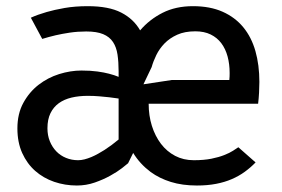

<svg xmlns="http://www.w3.org/2000/svg" viewBox="-20 -578 890 607"><path d="M800 -319Q800 -303.5 799 -285Q798 -266.5 796 -250H450Q450 -212.5 460.2 -180Q470.5 -147.5 489 -123.2Q507.5 -99 533.8 -85.2Q560 -71.5 592.5 -71.5Q624.5 -71.5 648.2 -76.2Q672 -81 689 -87.8Q706 -94.5 716.8 -101.5Q727.5 -108.5 733.5 -112.5L788 -64.5Q772.5 -48.5 754 -35Q735.5 -21.5 713 -11.8Q690.5 -2 663.2 3.2Q636 8.5 602.5 8.5Q556.5 8.5 520.2 -2.8Q484 -14 456 -34.5Q422.5 -59.5 401 -94.5L385 -62Q380.5 -58 365.8 -46.5Q351 -35 329 -22.8Q307 -10.5 279.8 -1Q252.5 8.5 223 8.5Q185.5 8.5 151.2 -3.2Q117 -15 91.2 -37.8Q65.5 -60.5 50.2 -94.2Q35 -128 35 -172Q35 -218.5 53.8 -252.8Q72.5 -287 101.8 -309.8Q131 -332.5 167 -343.8Q203 -355 237.5 -355Q266 -355 287.8 -352Q309.5 -349 324.5 -345Q342 -340.5 355 -335V-352.5Q355 -382 351.5 -405.5Q348 -429 337.2 -445.2Q326.5 -461.5 306.2 -470Q286 -478.5 252.5 -478.5Q225.5 -478.5 200.5 -474.8Q175.5 -471 156 -466.5Q133 -461 113.5 -455L77.5 -522Q99.5 -532 127.5 -540Q151.5 -547 184.5 -552.8Q217.5 -558.5 257.5 -558.5Q324 -558.5 363.2 -538.2Q402.5 -518 423 -482Q452.5 -516.5 494 -537.5Q535.5 -558.5 590 -558.5Q644 -558.5 683.5 -541Q723 -523.5 749 -492Q775 -460.5 787.5 -416.5Q800 -372.5 800 -319ZM355 -266.5Q341 -268.5 325 -270.5Q311.5 -272 294 -273.5Q276.5 -275 257.5 -275Q229.5 -275 206.2 -269.5Q183 -264 166 -251.8Q149 -239.5 139.5 -220Q130 -200.5 130 -172.5Q130 -150 137.5 -131.5Q145 -113 158 -99.5Q171 -86 188.8 -78.8Q206.5 -71.5 227 -71.5Q236.5 -71.5 247.2 -74.2Q258 -77 268.8 -81.5Q279.5 -86 290.2 -92Q301 -98 310.5 -104Q333 -118.5 355 -137ZM705 -325Q705.5 -330.5 705.8 -336Q706 -341.5 706 -347Q706 -375.5 699.5 -399.5Q693 -423.5 679.8 -441.2Q666.5 -459 646 -469Q625.5 -479 597.5 -479Q564 -479 540.2 -468.2Q516.5 -457.5 500.2 -440.8Q484 -424 474.2 -404Q464.5 -384 459.5 -366L433.5 -311.5L522.5 -325Z"/></svg>

Font: B612
Style: Regular
Weight: 400
Designer: Nicolas Chauveau, Thomas Paillot, Jonathan Favre-Lamarine, Jean-Luc Vinot
Foundry: AIRBUS
Version: Version 1.008